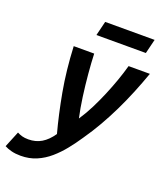

<svg xmlns="http://www.w3.org/2000/svg" viewBox="-243 -831 974 1128"><g transform="rotate(20 243.5 -266.5)"><path d="M19 188Q-13 188 -38.5 181.5Q-64 175 -82 165L-41 65Q-26 73 -10 77.5Q6 82 29 82Q75 82 111 60.5Q147 39 177 -5Q147 -116 123.5 -245Q100 -374 93 -524H221Q223 -469 229 -400.5Q235 -332 244.5 -262.5Q254 -193 267 -135Q297 -180 321.5 -229Q346 -278 367 -328Q388 -378 405.5 -427.5Q423 -477 436 -524H569Q546 -459 520 -395.5Q494 -332 464.5 -271Q435 -210 401.5 -151.5Q368 -93 329 -37Q301 5 269 45Q237 85 199.5 117.5Q162 150 117.5 169Q73 188 19 188ZM196 -631 218 -721H527L505 -631Z"/></g></svg>

Font: Ubuntu Sans Mono SemiBold
Style: Italic
Weight: 600
Italic angle: -13.5°
Monospace: yes
Designer: Dalton Maag Ltd
Foundry: Dalton Maag Ltd
Version: Version 1.006